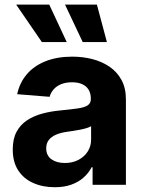

<svg xmlns="http://www.w3.org/2000/svg" viewBox="-20 -797 624 828"><path d="M216.2 10.4Q164.2 10.4 123 -8Q81.8 -26.3 58.4 -62.4Q35 -98.5 35 -152.3Q35 -198 51.5 -228.7Q68 -259.4 96.8 -278.3Q125.6 -297.2 162.4 -307.1Q199.1 -317 239.8 -320.7Q287.3 -325.3 316.3 -329.6Q345.2 -333.9 358.4 -342.9Q371.7 -352 371.7 -369.3V-371.7Q371.7 -394.2 362.2 -410Q352.7 -425.7 334.7 -433.9Q316.7 -442.2 291 -442.2Q263.9 -442.2 244 -434.1Q224.1 -426 211.6 -411.9Q199.1 -397.8 193.9 -379.5L54.1 -390.8Q64.7 -440.6 95.9 -477Q127.1 -513.3 176.7 -533Q226.3 -552.7 291.6 -552.7Q337 -552.7 378.5 -542.1Q420 -531.4 452.6 -509.1Q485.3 -486.7 504.2 -451.7Q523 -416.7 523 -368.2V0H379.3V-76H375.4Q362.1 -50.5 340.2 -31.1Q318.3 -11.7 287.5 -0.7Q256.7 10.4 216.2 10.4ZM259.4 -94.1Q292.8 -94.1 318.3 -107.5Q343.8 -120.9 358.3 -143.7Q372.9 -166.5 372.9 -194.9V-252.7Q366 -248.4 353.6 -244.6Q341.2 -240.8 325.9 -237.8Q310.6 -234.8 295.6 -232.5Q280.5 -230.3 268.2 -228.5Q241.3 -224.7 221.3 -216.1Q201.4 -207.4 190.3 -193.1Q179.3 -178.8 179.3 -157.4Q179.3 -126.3 201.8 -110.2Q224.3 -94.1 259.4 -94.1ZM160.5 -615.6 49.8 -777.1H192.4L267.8 -615.6ZM336.7 -615.6 260.4 -777.1H397.9L441 -615.6Z"/></svg>

Font: Inter V
Style: 
Weight: 400
Designer: Rasmus Andersson
Foundry: rsms
Version: Version 4.000;git-a3f224843